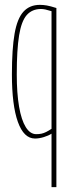

<svg xmlns="http://www.w3.org/2000/svg" viewBox="-20 -560 296 790"><path d="M212 -527V210H192V-10Q180 -2 160.5 4Q141 10 124 10Q78 10 53.5 -58.5Q29 -127 29 -254Q29 -359 40 -421.5Q51 -484 76.5 -512Q102 -540 144 -540Q158 -540 172.5 -537.5Q187 -535 212 -527ZM192 -514Q176 -519 166.5 -521Q157 -523 149 -523Q112 -523 90 -498Q68 -473 58.5 -414Q49 -355 49 -254Q49 -176 58.5 -121Q68 -66 86 -37Q104 -8 129 -8Q141 -8 150.5 -10Q160 -12 170 -17Q180 -22 192 -30Z"/></svg>

Font: Georama ExtraCondensed Thin
Style: Regular
Weight: 100
Width: 2
Designer: Jean-Baptiste Levee
Foundry: Production Type
Version: Version 1.001